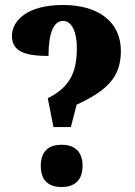

<svg xmlns="http://www.w3.org/2000/svg" viewBox="-20 -744 543 772"><path d="M195 -233H265L288 -323C411 -380 466 -434 466 -539C466 -656 376 -724 233 -724C91 -724 28 -662 28 -599C28 -537 81 -519 175 -519C175 -612 196 -660 234 -660C268 -660 289 -616 289 -552C289 -470 272 -398 172 -349ZM228 8C273 8 312 -13 312 -77C312 -141 273 -162 228 -162C181 -162 144 -141 144 -77C144 -13 181 8 228 8Z"/></svg>

Font: Noto Serif Bengali Condensed Black
Style: Regular
Weight: 900
Width: 3
Designer: Juan Bruce, Universal Thirst, Indian Type Foundry and the Monotype Design Team.
Foundry: Monotype Imaging Inc.
Version: Version 2.003